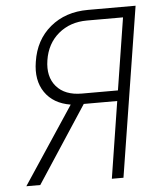

<svg xmlns="http://www.w3.org/2000/svg" viewBox="-52 -776 705 823"><g transform="rotate(-5 300.0 -365.0)"><path d="M28 0 248 -332Q174 -344 138 -396.5Q102 -449 115 -528Q129 -621 194.5 -675.5Q260 -730 357 -730H562L446 0H396L448 -330H304L88 0ZM300 -375H455L504 -685H349Q276 -685 226 -643Q176 -601 165 -530Q154 -460 190.5 -417.5Q227 -375 300 -375Z"/></g></svg>

Font: JetBrains Mono Thin
Style: Italic
Weight: 100
Italic angle: -9°
Monospace: yes
Designer: Philipp Nurullin, Konstantin Bulenkov
Foundry: JetBrains
Version: Version 2.305; ttfautohint (v1.8.4.7-5d5b)